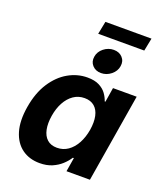

<svg xmlns="http://www.w3.org/2000/svg" viewBox="-160 -990 944 1105"><g transform="rotate(20 312.5 -437.0)"><path d="M213.9 9.3Q150.4 9.3 105.5 -23.4Q60.5 -56.2 41.7 -118.7Q22.9 -181.2 37.6 -270Q52.7 -360.8 93 -422.9Q133.3 -484.9 189 -516.6Q244.6 -548.3 306.2 -548.3Q350.1 -548.3 378.2 -533.9Q406.2 -519.5 422.1 -497.6Q438 -475.6 445.3 -452.6H449.7L463.9 -541H608.9L519.5 0H376L390.1 -85.4H383.8Q369.1 -62 345.5 -40.3Q321.8 -18.6 289.3 -4.6Q256.8 9.3 213.9 9.3ZM277.3 -107.9Q314.9 -107.9 344.5 -128.4Q374 -148.9 394 -185.3Q414.1 -221.7 422.4 -270.5Q430.2 -319.3 422.4 -355.5Q414.6 -391.6 391.4 -411.4Q368.2 -431.2 331.1 -431.2Q293 -431.2 263.4 -410.6Q233.9 -390.1 214.4 -354.2Q194.8 -318.4 187 -270.5Q179.2 -222.2 186.8 -185.5Q194.3 -148.9 217 -128.4Q239.7 -107.9 277.3 -107.9ZM368.7 -598.6Q335.4 -598.6 315.4 -620.6Q295.4 -642.6 300.8 -674.3Q305.7 -706.1 333 -727.8Q360.4 -749.5 394 -749.5Q427.7 -749.5 447.5 -727.8Q467.3 -706.1 461.9 -674.3Q457 -642.6 429.7 -620.6Q402.3 -598.6 368.7 -598.6ZM574.7 -884.3 559.1 -805.7H276.9L292.5 -884.3Z"/></g></svg>

Font: Inter 17pt
Style: Bold Italic
Weight: 700
Italic angle: -9.3988°
Version: Version 4.001;git-66647c0bb